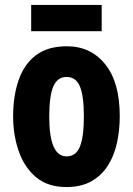

<svg xmlns="http://www.w3.org/2000/svg" viewBox="-20 -746 538 776"><path d="M464 -276Q464 -221 453 -169.5Q442 -118 416.5 -77.5Q391 -37 349.5 -13.5Q308 10 248 10Q173 10 125.5 -30Q78 -70 55.5 -135.5Q33 -201 33 -276Q33 -357 55 -421.5Q77 -486 125 -522.5Q173 -559 250 -559Q347 -559 405.5 -486Q464 -413 464 -276ZM179 -274Q179 -114 249 -114Q287 -114 303 -153.5Q319 -193 319 -276Q319 -358 303 -396.5Q287 -435 249 -435Q212 -435 195.5 -396.5Q179 -358 179 -274ZM391 -726V-620H106V-726Z"/></svg>

Font: Noto Sans Tamil ExtraCondensed ExtraBold
Style: Regular
Weight: 800
Width: 2
Designer: Jelle Bosma - Monotype Design Team
Foundry: Monotype Imaging Inc.
Version: Version 2.004; ttfautohint (v1.8.4.7-5d5b)